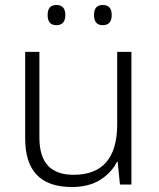

<svg xmlns="http://www.w3.org/2000/svg" viewBox="-20 -740 636 770"><path d="M507 -532V0H461L452 -91H449Q427 -47 381.5 -18.5Q336 10 268 10Q81 10 81 -184V-532H138V-189Q138 -112 172.5 -75.5Q207 -39 275 -39Q450 -39 450 -242V-532ZM171 -680Q171 -720 206 -720Q242 -720 242 -680Q242 -639 206 -639Q171 -639 171 -680ZM357 -680Q357 -720 392 -720Q428 -720 428 -680Q428 -639 392 -639Q357 -639 357 -680Z"/></svg>

Font: Noto Sans Canadian Aboriginal Light
Style: Regular
Weight: 300
Designer: Monotype Design Team, Typotheque's Kevin King
Foundry: Monotype Imaging Inc.
Version: Version 2.004; ttfautohint (v1.8.4.7-5d5b)